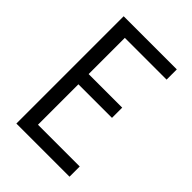

<svg xmlns="http://www.w3.org/2000/svg" viewBox="-215 -832 930 930"><g transform="rotate(45 250.0 -367.5)"><path d="M72 0V-735H436V-665H150V-417H380V-347H150V-70H436V0Z"/></g></svg>

Font: Iosevka
Style: Regular
Weight: 400
Monospace: yes
Designer: Belleve Invis
Foundry: Belleve Invis
Version: Version 33.2.3; ttfautohint (v1.8.4)